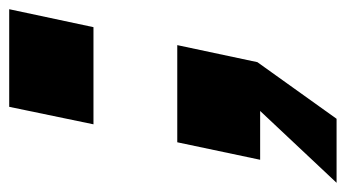

<svg xmlns="http://www.w3.org/2000/svg" viewBox="-267 -398 751 417"><g transform="rotate(-90 108.5 -189.5)"><path d="M-80 166 76 0H-30L8 -180H219L182 -6L59 166ZM47 -362 85 -545H297L258 -362Z"/></g></svg>

Font: Hubot Sans Condensed ExtraLight Black
Style: Italic
Weight: 900
Italic angle: -12.0243°
Version: Version 2.000